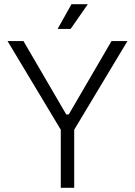

<svg xmlns="http://www.w3.org/2000/svg" viewBox="-20 -896 644 916"><path d="M270 0V-277L16 -700H92L296 -350H308L512 -700H588L334 -277V0ZM255 -758 321 -876H399L317 -758Z"/></svg>

Font: Space Grotesk Light Light
Style: Regular
Weight: 300
Version: Version 2.000